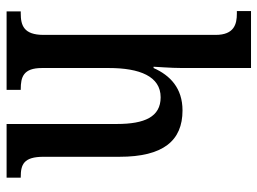

<svg xmlns="http://www.w3.org/2000/svg" viewBox="-122 -678 800 597"><g transform="rotate(90 278.5 -380.0)"><path d="M16 0H260V-44H258C220 -44 192 -52 192 -110V-318C192 -414 218 -479 283 -479C344 -479 366 -429 366 -343V0H533V-44H531C492 -44 468 -53 468 -115V-351C468 -487 418 -547 324 -547C255 -547 215 -509 192 -457H188C188 -465 192 -509 192 -546V-760H15V-716H23C55 -716 89 -708 89 -650V-115C89 -53 59 -44 22 -44H16Z"/></g></svg>

Font: Noto Serif Bengali Condensed Medium
Style: Regular
Weight: 500
Width: 3
Designer: Juan Bruce, Universal Thirst, Indian Type Foundry and the Monotype Design Team.
Foundry: Monotype Imaging Inc.
Version: Version 2.003